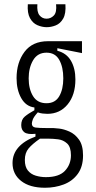

<svg xmlns="http://www.w3.org/2000/svg" viewBox="-20 -722 450 904"><path d="M192 162Q120 162 79.5 130Q39 98 39 46Q39 3 67 -28.5Q95 -60 147 -79V-92Q110 -88 95 -99Q80 -110 80 -133Q80 -159 96.5 -173Q113 -187 142 -203V-216Q102 -221 80 -260Q58 -299 58 -354Q58 -428 95.5 -478Q133 -528 206 -528H366V-472L250 -495V-483Q293 -472 314 -436Q335 -400 335 -348Q335 -275 298.5 -230.5Q262 -186 203 -186Q193 -186 180.5 -187.5Q168 -189 158 -193Q139 -172 134.5 -159.5Q130 -147 130 -140Q130 -124 147 -121.5Q164 -119 203 -119H232Q238 -119 259.5 -116.5Q281 -114 307 -102.5Q333 -91 352 -64.5Q371 -38 371 10Q371 63 346 97Q321 131 280 146.5Q239 162 192 162ZM199 -236Q240 -236 259 -269Q278 -302 278 -353Q278 -406 259 -440Q240 -474 199 -474Q157 -474 136 -438.5Q115 -403 115 -353Q115 -303 135.5 -269.5Q156 -236 199 -236ZM196 112Q258 112 286 82Q314 52 314 9Q314 -30 296 -46.5Q278 -63 254 -66Q230 -69 212 -69H168Q132 -44 114.5 -23Q97 -2 97 31Q97 63 111 80.5Q125 98 148 105Q171 112 196 112ZM111 -702H156Q153 -666 166 -650Q179 -634 199 -634Q219 -634 233.5 -649Q248 -664 244 -702H288Q291 -658 277.5 -634.5Q264 -611 242.5 -602.5Q221 -594 200 -594Q178 -594 156 -603.5Q134 -613 121 -637Q108 -661 111 -702Z"/></svg>

Font: Bricolage Grotesque 12pt Condensed ExtraLight
Style: Regular
Weight: 200
Width: 3
Designer: Mathieu Triay
Foundry: Atelier Triay
Version: Version 1.001; ttfautohint (v1.8.4.7-5d5b);gftools[0.9.33.de